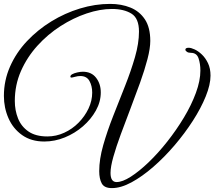

<svg xmlns="http://www.w3.org/2000/svg" viewBox="-24 -869 1100 985"><path d="M747 -659Q747 -621 732.5 -565.5Q718 -510 694.5 -444.5Q671 -379 645 -311Q619 -243 595.5 -179.5Q572 -116 557.5 -64.5Q543 -13 543 18Q543 65 574 65Q604 65 647 37.5Q690 10 738.5 -36.5Q787 -83 834 -142.5Q881 -202 919.5 -266Q958 -330 981 -392.5Q1004 -455 1004 -507Q1004 -542 994.5 -570Q985 -598 955 -598Q942 -598 934.5 -603.5Q927 -609 927 -614Q927 -624 944 -624Q956 -624 974.5 -615.5Q993 -607 1011.5 -589.5Q1030 -572 1043 -545Q1056 -518 1056 -481Q1056 -435 1031.5 -374.5Q1007 -314 965.5 -249.5Q924 -185 871.5 -123.5Q819 -62 762 -12.5Q705 37 650.5 66.5Q596 96 550 96Q511 96 498 72Q485 48 485 9Q485 -52 505.5 -124Q526 -196 556.5 -273.5Q587 -351 617.5 -428Q648 -505 668.5 -576Q689 -647 689 -707Q689 -775 650.5 -799Q612 -823 550 -823Q489 -823 420.5 -800Q352 -777 286.5 -735Q221 -693 168 -634.5Q115 -576 83.5 -504.5Q52 -433 52 -351Q52 -303 68.5 -261.5Q85 -220 122 -194.5Q159 -169 219 -169Q264 -169 305.5 -188Q347 -207 379 -239.5Q411 -272 430 -312Q449 -352 449 -394Q449 -428 435 -453.5Q421 -479 388 -479Q375 -479 361 -475Q347 -471 342 -471Q337 -471 337 -477Q337 -479 339 -482Q341 -485 346 -488Q357 -494 373 -497.5Q389 -501 401 -501Q445 -501 469 -470Q493 -439 493 -395Q493 -347 468 -302Q443 -257 401.5 -221Q360 -185 308.5 -164Q257 -143 203 -143Q136 -143 89.5 -176Q43 -209 19.5 -262.5Q-4 -316 -4 -377Q-4 -456 27.5 -527.5Q59 -599 114 -657.5Q169 -716 239 -759Q309 -802 386.5 -825.5Q464 -849 541 -849Q599 -849 645.5 -830Q692 -811 719.5 -769.5Q747 -728 747 -659Z"/></svg>

Font: Great Vibes
Style: Regular
Weight: 400
Designer: Robert E. Leuschke, Viktoriya Grabowska, Viviana Monsalve, Eben Sorkin
Foundry: Robert E. Leuschke
Version: Version 1.103; ttfautohint (v1.8.4.7-5d5b)